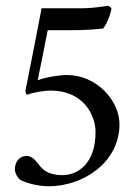

<svg xmlns="http://www.w3.org/2000/svg" viewBox="-20 -649 479 674"><path d="M214.8 -385.7C188.5 -385.7 139.6 -377.9 112.3 -367.2C124 -421.9 135.7 -484.4 147.5 -543H229.5C280.3 -543 314.5 -545.9 341.8 -548.8C359.4 -569.3 371.1 -612.3 371.1 -618.2C371.1 -623 365.2 -625 359.4 -628.9C359.4 -628.9 310.5 -620.1 270.5 -620.1H126C115.2 -560.5 90.8 -439.5 69.3 -330.1C69.3 -323.2 72.3 -316.4 76.2 -316.4C91.8 -324.2 137.7 -331.1 158.2 -331.1C271.5 -331.1 315.4 -246.1 315.4 -185.5C315.4 -72.3 251 -34.2 199.2 -34.2C172.9 -34.2 145.5 -40 127 -58.6C111.3 -74.2 99.6 -101.6 72.3 -101.6C50.8 -101.6 32.2 -83 32.2 -54.7C32.2 -39.1 44.9 -21.5 50.8 -17.6C82 -2 124 4.9 150.4 4.9C272.5 4.9 399.4 -79.1 399.4 -212.9C399.4 -295.9 319.3 -385.7 214.8 -385.7Z"/></svg>

Font: Crimson
Style: Roman
Weight: 400
Version: Version 0.2